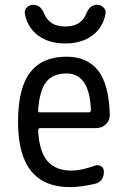

<svg xmlns="http://www.w3.org/2000/svg" viewBox="-20 -765 540 795"><path d="M254.9 -460.9Q200.2 -460.9 171.9 -426.3Q143.6 -391.6 137.7 -307.6Q137.7 -299.8 146.5 -299.8H346.7Q355.5 -299.8 356.4 -307.6Q351.6 -460.9 254.9 -460.9ZM269.5 9.8Q54.7 9.8 54.7 -259.8Q54.7 -400.4 105 -465.3Q155.3 -530.3 254.9 -530.3Q340.8 -530.3 385.7 -473.6Q430.7 -417 434.6 -291Q435.5 -266.6 418.5 -250.5Q401.4 -234.4 377 -234.4H146.5Q138.7 -234.4 137.7 -224.6Q142.6 -136.7 176.8 -97.7Q210.9 -58.6 275.4 -58.6Q316.4 -58.6 373 -79.1Q386.7 -84 398.4 -76.7Q410.2 -69.3 410.2 -54.7Q410.2 -13.7 373 -3.9Q314.5 9.8 269.5 9.8ZM381.8 -745.1Q397.5 -745.1 408.7 -733.9Q419.9 -722.7 417 -708Q406.2 -650.4 361.8 -617.7Q317.4 -585 250 -585Q182.6 -585 138.2 -617.7Q93.8 -650.4 83 -708Q80.1 -722.7 90.8 -733.9Q101.6 -745.1 118.2 -745.1Q148.4 -745.1 163.1 -708Q184.6 -655.3 250.5 -655.3Q316.4 -655.3 336.9 -708Q351.6 -745.1 381.8 -745.1Z"/></svg>

Font: Rounded Mgen+ 1m regular
Style: Regular
Weight: 400
Designer: [Source Han Sans]
Ryoko NISHIZUKA  (kana & ideographs); Paul D. Hunt (Latin, Greek & Cyrillic); Wenlong ZHANG  (bopomofo
Version: Version 1.059.20150602